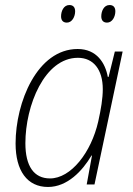

<svg xmlns="http://www.w3.org/2000/svg" viewBox="-20 -734 531 764"><path d="M406 -644C427 -644 439 -668 439 -689C439 -705 431 -714 416 -714C393 -714 383 -689 383 -669C383 -653 391 -644 406 -644ZM246 -644C267 -644 279 -668 279 -689C279 -705 271 -714 256 -714C233 -714 223 -689 223 -669C223 -653 231 -644 246 -644ZM171 10C248 10 308 -54 344 -115H346L325 0H356L468 -529H437L412 -428H409C399 -483 365 -539 289 -539C128 -539 42 -327 42 -163C42 -55 88 10 171 10ZM179 -24C115 -24 81 -73 81 -164C81 -314 157 -504 290 -504C352 -504 389 -457 389 -379C389 -343 382 -300 371 -251C343 -127 262 -24 179 -24Z"/></svg>

Font: Noto Sans SemiCondensed ExtraLight
Style: Italic
Weight: 200
Width: 4
Italic angle: -12°
Designer: Monotype Design Team
Foundry: Monotype Imaging Inc.
Version: Version 2.013